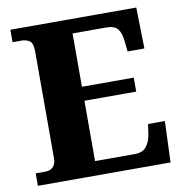

<svg xmlns="http://www.w3.org/2000/svg" viewBox="-80 -789 825 865"><g transform="rotate(-10 332.5 -357.0)"><path d="M24 0V-57H68Q91 -57 104 -70.5Q117 -84 117 -110V-599Q117 -637 101.5 -647Q86 -657 66 -657H24V-714H600L604 -526H527L522 -575Q518 -613 503 -631Q488 -649 451 -649H297V-405H534V-341H297V-65H479Q514 -65 531 -85.5Q548 -106 554 -139L561 -188H638L631 0Z"/></g></svg>

Font: Noto Serif Devanagari ExtraBold
Style: Regular
Weight: 800
Designer: Universal Thirst, Indian Type Foundry and the Monotype Design Team
Foundry: Monotype Imaging Inc.
Version: Version 2.004; ttfautohint (v1.8.4.7-5d5b)